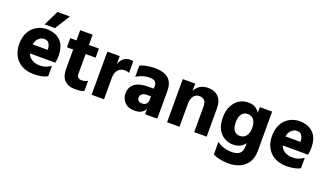

<svg xmlns="http://www.w3.org/2000/svg" viewBox="-78 -1327 3660 2120"><g transform="rotate(20 1751.5 -267.0)"><path d="M127 -196V-300H353Q353 -303 353 -306Q353 -309 353 -312Q350 -349 333.5 -375Q317 -401 275 -401Q237 -401 205 -366Q173 -331 173 -254Q173 -184 215.5 -146Q258 -108 324 -108Q369 -108 401.5 -120.5Q434 -133 458 -151V-29Q440 -17 412 -9.5Q384 -2 354.5 1.5Q325 5 299 5Q213 5 154 -29Q95 -63 65 -122Q35 -181 35 -254Q35 -338 67 -395.5Q99 -453 152.5 -482.5Q206 -512 269 -512Q367 -512 428 -454.5Q489 -397 489 -275Q489 -259 486 -235.5Q483 -212 481 -196ZM225 -553 311 -730H457L346 -553Z M616 -168V-627H762V-167Q762 -139 778.5 -125.5Q795 -112 818 -112Q835 -112 854 -117Q873 -122 889 -132V-11Q868 -2 839 1.5Q810 5 789 5Q702 5 659 -39.5Q616 -84 616 -168ZM543 -400V-507H880V-400Z M978 0 979 -507H1124V0ZM1284 -506V-368Q1269 -375 1255.5 -377Q1242 -379 1229 -379Q1198 -379 1174 -363.5Q1150 -348 1137 -320Q1124 -292 1124 -253L1115 -346Q1114 -391 1130 -428.5Q1146 -466 1176 -488Q1206 -510 1246 -510Q1256 -510 1265 -509.5Q1274 -509 1284 -506Z M1600 -171V-333Q1600 -362 1582 -379.5Q1564 -397 1515 -397Q1471 -397 1431.5 -383.5Q1392 -370 1363 -351V-482Q1386 -495 1431.5 -505.5Q1477 -516 1536 -516Q1643 -516 1696.5 -469.5Q1750 -423 1750 -325V0H1607V-62Q1595 -38 1566 -17.5Q1537 3 1481 3Q1405 3 1364.5 -40Q1324 -83 1324 -144Q1324 -215 1376 -256.5Q1428 -298 1536 -298H1617V-208H1553Q1516 -208 1496 -192Q1476 -176 1476 -151Q1476 -126 1490.5 -113Q1505 -100 1535 -100Q1567 -100 1583.5 -119.5Q1600 -139 1600 -171Z M1865 0V-507H2011V0ZM2184 0V-302Q2184 -349 2162.5 -371.5Q2141 -394 2104 -394Q2079 -394 2058 -381Q2037 -368 2024 -340Q2011 -312 2011 -268H1994Q1994 -275 1994 -289.5Q1994 -304 1994 -319Q1994 -334 1994 -339Q1994 -388 2014 -427Q2034 -466 2072 -489Q2110 -512 2164 -512Q2240 -512 2285 -466.5Q2330 -421 2330 -329V0Z M2472 158V9Q2506 36 2551 50.5Q2596 65 2644 65Q2689 65 2716.5 52.5Q2744 40 2757 14Q2770 -12 2770 -51V-507H2915V-49Q2915 37 2879.5 91Q2844 145 2785.5 170.5Q2727 196 2659 196Q2613 196 2564.5 187.5Q2516 179 2472 158ZM2637 -512Q2685 -512 2717.5 -493Q2750 -474 2770 -440Q2790 -406 2799 -359.5Q2808 -313 2808 -259Q2808 -258 2808 -256Q2808 -254 2808 -253Q2808 -173 2788 -120.5Q2768 -68 2728.5 -42.5Q2689 -17 2630 -17Q2580 -17 2532.5 -42.5Q2485 -68 2455 -122Q2425 -176 2425 -263Q2425 -334 2451 -390.5Q2477 -447 2525 -479.5Q2573 -512 2637 -512ZM2670 -133Q2703 -133 2725.5 -150Q2748 -167 2759 -195Q2770 -223 2770 -254Q2770 -303 2757.5 -333Q2745 -363 2723 -376.5Q2701 -390 2671 -390Q2642 -390 2621 -374.5Q2600 -359 2588.5 -330.5Q2577 -302 2577 -262Q2577 -220 2588 -191Q2599 -162 2619.5 -147.5Q2640 -133 2670 -133Z M3097 -196V-300H3323Q3323 -303 3323 -306Q3323 -309 3323 -312Q3320 -349 3303.5 -375Q3287 -401 3245 -401Q3207 -401 3175 -366Q3143 -331 3143 -254Q3143 -184 3185.5 -146Q3228 -108 3294 -108Q3339 -108 3371.5 -120.5Q3404 -133 3428 -151V-29Q3410 -17 3382 -9.5Q3354 -2 3324.5 1.5Q3295 5 3269 5Q3183 5 3124 -29Q3065 -63 3035 -122Q3005 -181 3005 -254Q3005 -338 3037 -395.5Q3069 -453 3122.5 -482.5Q3176 -512 3239 -512Q3337 -512 3398 -454.5Q3459 -397 3459 -275Q3459 -259 3456 -235.5Q3453 -212 3451 -196Z"/></g></svg>

Font: Hind Variable Light
Style: Regular
Weight: 300
Designer: Manushi Parikh, Satya Rajpurohit
Foundry: Indian Type Foundry
Version: Version 3.000